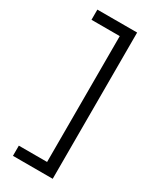

<svg xmlns="http://www.w3.org/2000/svg" viewBox="-225 -761 824 1012"><g transform="rotate(30 187.0 -255.0)"><path d="M47 190V128H219V-638H47V-700H289V190Z"/></g></svg>

Font: Mach Light
Style: Regular
Weight: 300
Version: Version 1.002